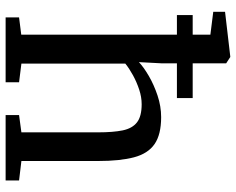

<svg xmlns="http://www.w3.org/2000/svg" viewBox="-100 -760 859 700"><g transform="rotate(90 330.0 -409.5)"><path d="M106 -57V-746.5L22.5 -757V-800L185 -819H187.5L210.5 -804V-571L206 -486Q224 -503 256 -521.8Q288 -540.5 327.5 -553.8Q367 -567 406.5 -567Q470 -567 504.8 -543Q539.5 -519 553 -468Q566.5 -417 566.5 -337V-57.5L637.5 -49V0H399V-49L462 -57.5V-337.5Q462 -392 454.8 -427Q447.5 -462 425.5 -479Q403.5 -496 359.5 -496Q333.5 -496 306.2 -487Q279 -478 254.2 -464.5Q229.5 -451 211.5 -436.5V-57.5L279.5 -49V0H43V-49ZM34.5 -682H337V-624.5H34.5Z"/></g></svg>

Font: Merriweather 20pt
Style: Regular
Weight: 400
Version: Version 2.100